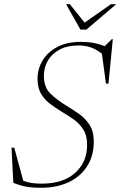

<svg xmlns="http://www.w3.org/2000/svg" viewBox="-20 -878 570 908"><path d="M423.5 -208Q423.5 -141.5 392.5 -92.5Q361.5 -43.5 305.5 -16.8Q249.5 10 174.5 10Q132 10 103.5 4.8Q75 -0.5 43 -13.5L34.5 -179.5H47.5L90 -23Q111 -15 133 -12.2Q155 -9.5 177.5 -9.5Q278 -9.5 335 -60.2Q392 -111 392 -192.5Q392 -237.5 373.5 -266.2Q355 -295 326.8 -314.5Q298.5 -334 269 -351.5Q240 -369 214.5 -388.8Q189 -408.5 173.2 -436.2Q157.5 -464 157.5 -505.5Q157.5 -551 180.8 -590.8Q204 -630.5 249.8 -655.2Q295.5 -680 362 -680Q396 -680 423.8 -674.8Q451.5 -669.5 475 -659.5L509 -693H513.5L493 -482.5H481L462 -624Q434 -646 407 -654.5Q380 -663 353 -663Q297.5 -663 260.8 -643Q224 -623 205.8 -590.2Q187.5 -557.5 187.5 -520Q187.5 -466 217.8 -436.2Q248 -406.5 292.5 -379Q322.5 -361 352.8 -340Q383 -319 403.2 -288Q423.5 -257 423.5 -208ZM529.5 -858 388.5 -738H360.5L292.5 -858H310.5L380 -771L504.5 -858Z"/></svg>

Font: Newsreader Text ExtraLight
Style: Italic
Weight: 275
Italic angle: -17°
Designer: Hugues Gentile
Foundry: Production Type
Version: Version 1.001